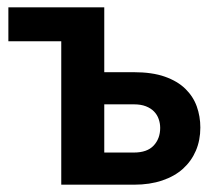

<svg xmlns="http://www.w3.org/2000/svg" viewBox="-20 -505 598 525"><path d="M2.9 -484.9H265.1V-307.6H345.7Q396 -307.6 430.7 -295.4Q465.3 -283.2 486.8 -262.2Q508.3 -241.2 518.1 -213.9Q527.8 -186.5 527.8 -156.2Q527.8 -121.6 515.6 -93Q503.4 -64.5 480.5 -43.7Q457.5 -22.9 423.6 -11.5Q389.6 0 346.7 0H147.5V-392.1H2.9ZM265.1 -219.7V-87.9H346.2Q382.3 -87.9 400.1 -106.9Q418 -126 418 -155.3Q418 -168 413.8 -179.7Q409.7 -191.4 401.1 -200.2Q392.6 -209 378.9 -214.4Q365.2 -219.7 346.2 -219.7Z"/></svg>

Font: Carlito
Style: Bold
Weight: 700
Designer: Lukasz Dziedzic
Foundry: tyPoland Lukasz Dziedzic
Version: Version 1.104